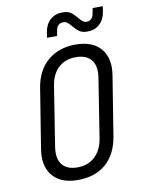

<svg xmlns="http://www.w3.org/2000/svg" viewBox="-100 -998 800 1076"><g transform="rotate(-10 300.0 -460.0)"><path d="M77 -154Q77 -167 81 -197L135 -533Q150 -631 213 -685.5Q276 -740 373 -740Q458 -740 504.5 -696.5Q551 -653 551 -576Q551 -563 547 -533L493 -197Q477 -97 415.5 -43.5Q354 10 254 10Q170 10 123.5 -33.5Q77 -77 77 -154ZM414 -197 467 -533Q470 -551 470 -567Q470 -617 442 -643.5Q414 -670 362 -670Q301 -670 262.5 -634Q224 -598 214 -533L161 -197Q158 -178 158 -162Q158 -113 185.5 -86.5Q213 -60 265 -60Q325 -60 364 -96Q403 -132 414 -197ZM372 -845Q358 -861 349 -868Q340 -875 326 -875Q310 -875 299 -865Q288 -855 285 -836L280 -805H222L227 -836Q234 -880 262 -905Q290 -930 332 -930Q362 -930 378.5 -918.5Q395 -907 413 -885Q426 -869 435 -862Q444 -855 457 -855Q473 -855 483.5 -865Q494 -875 497 -894L503 -925H561L556 -894Q549 -850 521 -825Q493 -800 452 -800Q423 -800 406.5 -811.5Q390 -823 372 -845Z"/></g></svg>

Font: JetBrains Mono Semi Light
Style: Italic
Weight: 350
Italic angle: -9°
Monospace: yes
Designer: Philipp Nurullin, Konstantin Bulenkov
Foundry: JetBrains
Version: 2.002